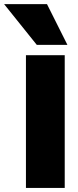

<svg xmlns="http://www.w3.org/2000/svg" viewBox="-84 -920 380 940"><path d="M-64 -899.9H146L246.1 -700.2H96.2ZM43 -649.9H232.9V0H43Z"/></svg>

Font: Overused Grotesk Black
Style: Regular
Weight: 900
Version: Version 0.002